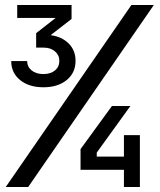

<svg xmlns="http://www.w3.org/2000/svg" viewBox="-20 -750 640 770"><path d="M154 -400Q96 -400 60.5 -429Q25 -458 25 -505H89Q89 -482 107 -467.5Q125 -453 154 -453Q183 -453 200.5 -467.5Q218 -482 218 -506Q218 -529 200.5 -544Q183 -559 155 -559H125V-617L203 -678H49V-730H267V-674L183 -609Q228 -603 255.5 -575.5Q283 -548 283 -506Q283 -458 247.5 -429Q212 -400 154 -400ZM3 0 507 -730H597L93 0ZM477 0V-69H303V-152L429 -325H503L368 -138V-122H477V-208H541V0Z"/></svg>

Font: Pitagon Sans Mono Medium
Style: Regular
Weight: 500
Monospace: yes
Designer: Travis Tran
Foundry: Pitagon
Version: Version 1.001; ttfautohint (v1.8.4.7-5d5b);gftools[0.9.26]